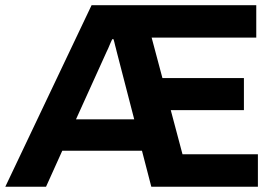

<svg xmlns="http://www.w3.org/2000/svg" viewBox="-24 -706 1047 726"><path d="M-3.9 0 322.3 -686.4H945V-563.7H549.4L590.2 -410.8H898.3V-289.6H621.7L666.1 -122.7H951.2V0H548.1L512.8 -136.1H211.5L150.1 0ZM263.4 -254.9H483.5L417.1 -511.4Q416.1 -517.2 414.3 -522.9Q412.6 -528.6 411.2 -534.6Q409.8 -540.7 408.4 -546.5Q407 -552.3 405.2 -557.8H400.4Q397.9 -552.3 395.1 -546.5Q392.3 -540.7 390 -534.6Q387.7 -528.6 385.1 -522.9Q382.4 -517.2 379.6 -511.4Z"/></svg>

Font: Archivo SemiBold
Style: Regular
Weight: 600
Designer: Hector Gatti
Foundry: Omnibus-Type
Version: Version 2.001